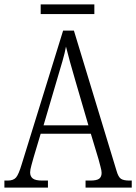

<svg xmlns="http://www.w3.org/2000/svg" viewBox="-20 -853 619 873"><path d="M0 0V-32H15Q41 -32 53 -46Q65 -60 79 -107L267 -714H316L510 -76Q518 -48 530 -40Q542 -32 569 -32H579V0H369V-32H390Q420 -32 431 -40.5Q442 -49 442 -67Q442 -77 437 -95Q432 -113 428 -129L393 -245H165L133 -138Q129 -123 123 -102Q117 -81 117 -69Q117 -51 129 -41.5Q141 -32 172 -32H198V0ZM178 -283H382L323 -485Q309 -533 298 -572.5Q287 -612 280 -641Q275 -613 264 -575Q253 -537 241 -497ZM165 -789V-833H409V-789Z"/></svg>

Font: Noto Serif Condensed Light
Style: Regular
Weight: 300
Width: 3
Designer: Monotype Design Team
Foundry: Monotype Imaging Inc.
Version: Version 2.013